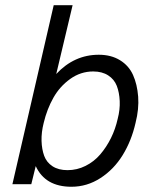

<svg xmlns="http://www.w3.org/2000/svg" viewBox="-20 -710 593 740"><path d="M255.4 9.8Q154.3 9.8 117.7 -69.8L100.6 0H27.8L187 -689.9H259.8L196.8 -424.8Q266.1 -499 360.8 -499Q408.2 -499 442.4 -478Q476.6 -457 492.7 -421.1Q508.8 -385.3 512.5 -337.6Q516.1 -290 502.4 -236.3Q486.8 -167.5 452.9 -112.3Q418.9 -57.1 367.2 -23.7Q315.4 9.8 255.4 9.8ZM240.2 -54.2Q276.9 -54.2 309.6 -70.6Q342.3 -86.9 366.2 -114.7Q390.1 -142.6 407.5 -177.5Q424.8 -212.4 433.6 -252Q442.9 -287.6 441.4 -320.6Q439.9 -353.5 430.2 -378.9Q420.4 -404.3 397 -419.4Q373.5 -434.6 339.4 -434.6Q291 -434.6 250.7 -405.8Q210.4 -377 185.8 -333.3Q161.1 -289.6 148.4 -236.3Q139.2 -200.2 140.1 -167.2Q141.1 -134.3 150.4 -109.1Q159.7 -84 182.6 -69.1Q205.6 -54.2 240.2 -54.2Z"/></svg>

Font: HK Grotesk Italic
Style: Regular
Weight: 400
Italic angle: -13°
Designer: Alfredo Marco Pradil and Stefan Peev
Foundry: Hanken Design Co.
Version: Version 1.000;PS 001.000;hotconv 1.0.88;makeotf.lib2.5.64775